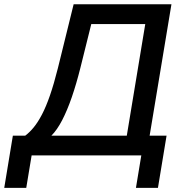

<svg xmlns="http://www.w3.org/2000/svg" viewBox="-57 -748 882 924"><path d="M-36.6 156.2 4.9 -95.2H64.5Q85.4 -110.8 105.5 -135.3Q125.5 -159.7 145 -197Q164.6 -234.4 183.6 -289.3Q202.6 -344.2 221.7 -420.4L297.4 -727.5H768.1L663.1 -95.2H744.6L703.1 156.2H597.2L623 0H95.2L69.3 156.2ZM190.4 -95.2H553.2L642.1 -632.3H382.3L329.6 -420.4Q310.5 -344.2 288.6 -280.5Q266.6 -216.8 242.2 -169.7Q217.8 -122.6 190.4 -95.2Z"/></svg>

Font: Inter 24pt Medium
Style: Italic
Weight: 500
Italic angle: -9.3988°
Designer: Rasmus Andersson
Foundry: rsms
Version: Version 4.001;git-66647c0bb